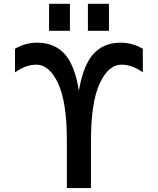

<svg xmlns="http://www.w3.org/2000/svg" viewBox="-20 -959 804 980"><path d="M595.7 -741.2Q656.2 -741.2 709 -710V-589.8Q654.3 -628.9 600.6 -628.9Q533.2 -628.9 488.8 -532.7Q444.3 -436.5 444.3 -241.2V1H321.3V-241.2Q321.3 -436.5 276.9 -532.7Q232.4 -628.9 165 -628.9Q112.3 -628.9 56.6 -589.8V-710Q108.4 -741.2 169.9 -741.2Q258.8 -741.2 312.5 -680.7Q362.3 -623 382.8 -496.1Q404.3 -623 454.1 -680.7Q506.8 -741.2 595.7 -741.2ZM230.5 -801.8V-939.5H336.9V-801.8ZM428.7 -801.8V-939.5H536.1V-801.8Z"/></svg>

Font: Gen Shin Gothic Medium
Style: Regular
Weight: 500
Designer: [Source Han Sans]
Ryoko NISHIZUKA  (kana & ideographs); Paul D. Hunt (Latin, Greek & Cyrillic); Wenlong ZHANG  (bopomofo
Version: Version 1.002.20150607